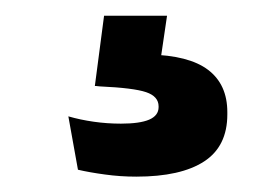

<svg xmlns="http://www.w3.org/2000/svg" viewBox="-20 -34 346 250"><path d="M197.5 -13.5 185.5 68 135 38Q144.5 37 154.2 36.8Q164 36.5 173.5 37Q226 38 251 57Q276 76 276 112V115Q276 156.5 245.8 176.2Q215.5 196 157.5 196Q136.5 196 116.5 193.2Q96.5 190.5 81.5 187L69 117.5Q84.5 122 102 124.5Q119.5 127 137.5 127Q162 127 174.2 121.8Q186.5 116.5 186.5 105.5V104.5Q186.5 91.5 170.2 86Q154 80.5 110 78.5Q106.5 78 105.2 78Q104 78 103.5 78L115.5 -13.5Z"/></svg>

Font: Anek Gurmukhi SemiBold
Style: Regular
Weight: 600
Designer: Sarang Kulkarni (Gurmukhi), Yesha Goshar (Latin)
Foundry: Ek Type
Version: Version 1.003